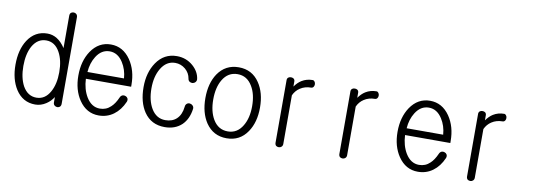

<svg xmlns="http://www.w3.org/2000/svg" viewBox="-58 -1097 4116 1481"><g transform="rotate(10 2000.0 -356.5)"><path d="M452.1 -700.2Q452.1 -715.8 442.4 -724.6Q433.6 -732.4 421.9 -732.4Q409.2 -732.4 400.4 -725.6Q391.6 -716.8 391.6 -702.1V-448.2Q361.3 -494.1 326.2 -515.6Q292 -537.1 251 -537.1Q153.3 -537.1 97.7 -451.2Q48.8 -375 48.8 -258.8Q48.8 -144.5 97.7 -67.4Q153.3 18.6 251 18.6Q295.9 18.6 335.9 -7.8Q370.1 -30.3 391.6 -64.5V-22.5Q391.6 -8.8 400.4 0Q409.2 7.8 421.9 8.8Q433.6 8.8 442.4 2Q452.1 -6.8 452.1 -22.5ZM251 -483.4Q319.3 -483.4 357.4 -414.1Q391.6 -352.5 391.6 -258.8Q391.6 -166 357.4 -104.5Q319.3 -35.2 251 -35.2Q182.6 -35.2 143.6 -104.5Q110.4 -167 110.4 -258.8Q110.4 -352.5 143.6 -414.1Q182.6 -483.4 251 -483.4Z M883.8 -147.5Q861.3 -96.7 833 -71.3Q797.9 -37.1 748 -37.1Q682.6 -37.1 641.6 -104.5Q606.4 -163.1 602.5 -245.1H957V-259.8Q957 -373 902.3 -453.1Q842.8 -539.1 748 -539.1Q652.3 -539.1 593.8 -453.1Q541 -374 541 -259.8Q541 -147.5 593.8 -69.3Q652.3 16.6 748 16.6Q813.5 16.6 864.3 -20.5Q915 -57.6 944.3 -125Q950.2 -139.6 944.3 -152.3Q938.5 -163.1 926.8 -167Q915 -171.9 903.3 -168Q889.6 -162.1 883.8 -147.5ZM605.5 -298.8Q610.4 -369.1 643.6 -421.9Q683.6 -485.4 748 -485.4Q811.5 -485.4 852.5 -420.9Q886.7 -367.2 891.6 -298.8Z M1264.6 -539.1Q1164.1 -539.1 1105.5 -453.1Q1051.8 -374 1051.8 -259.8Q1051.8 -141.6 1102.5 -66.4Q1159.2 16.6 1264.6 16.6Q1346.7 16.6 1398.4 -32.2Q1446.3 -79.1 1457 -159.2Q1459 -173.8 1449.2 -184.6Q1440.4 -194.3 1426.8 -196.3Q1413.1 -198.2 1403.3 -190.4Q1391.6 -181.6 1390.6 -164.1Q1383.8 -101.6 1348.6 -68.4Q1315.4 -37.1 1260.7 -37.1Q1190.4 -37.1 1150.4 -103.5Q1113.3 -166 1113.3 -260.7Q1113.3 -353.5 1150.4 -416Q1191.4 -485.4 1260.7 -485.4Q1305.7 -485.4 1340.8 -456.1Q1375 -426.8 1381.8 -383.8Q1383.8 -369.1 1394.5 -361.3Q1405.3 -354.5 1418 -355.5Q1431.6 -357.4 1439.5 -366.2Q1449.2 -377 1448.2 -390.6Q1441.4 -448.2 1391.6 -492.2Q1337.9 -539.1 1264.6 -539.1Z M1750 -537.1Q1645.5 -537.1 1586.9 -451.2Q1536.1 -375 1536.1 -258.8Q1536.1 -143.6 1586.9 -67.4Q1645.5 18.6 1750 18.6Q1854.5 18.6 1912.1 -67.4Q1963.9 -143.6 1963.9 -258.8Q1963.9 -375 1912.1 -451.2Q1854.5 -537.1 1750 -537.1ZM1750 -483.4Q1824.2 -483.4 1865.2 -414.1Q1902.3 -353.5 1902.3 -258.8Q1902.3 -166 1865.2 -104.5Q1824.2 -35.2 1750 -35.2Q1674.8 -35.2 1633.8 -104.5Q1597.7 -166 1597.7 -258.8Q1597.7 -353.5 1633.8 -414.1Q1674.8 -483.4 1750 -483.4Z M2128.9 -503.9V-13.7Q2128.9 1 2137.7 9.8Q2146.5 16.6 2159.2 16.6Q2170.9 16.6 2179.7 8.8Q2189.5 0 2189.5 -13.7V-395.5Q2207 -433.6 2240.2 -455.1Q2277.3 -479.5 2325.2 -479.5Q2336.9 -479.5 2343.8 -489.3Q2349.6 -497.1 2349.6 -509.8Q2349.6 -521.5 2342.8 -530.3Q2336.9 -539.1 2327.1 -539.1Q2280.3 -539.1 2242.2 -515.6Q2213.9 -498 2189.5 -463.9V-503.9Q2189.5 -517.6 2179.7 -525.4Q2170.9 -531.2 2159.2 -531.2Q2146.5 -531.2 2137.7 -524.4Q2128.9 -516.6 2128.9 -503.9Z M2628.9 -503.9V-13.7Q2628.9 1 2637.7 9.8Q2646.5 16.6 2659.2 16.6Q2670.9 16.6 2679.7 8.8Q2689.5 0 2689.5 -13.7V-395.5Q2707 -433.6 2740.2 -455.1Q2777.3 -479.5 2825.2 -479.5Q2836.9 -479.5 2843.8 -489.3Q2849.6 -497.1 2849.6 -509.8Q2849.6 -521.5 2842.8 -530.3Q2836.9 -539.1 2827.1 -539.1Q2780.3 -539.1 2742.2 -515.6Q2713.9 -498 2689.5 -463.9V-503.9Q2689.5 -517.6 2679.7 -525.4Q2670.9 -531.2 2659.2 -531.2Q2646.5 -531.2 2637.7 -524.4Q2628.9 -516.6 2628.9 -503.9Z M3383.8 -147.5Q3361.3 -96.7 3333 -71.3Q3297.9 -37.1 3248 -37.1Q3182.6 -37.1 3141.6 -104.5Q3106.4 -163.1 3102.5 -245.1H3457V-259.8Q3457 -373 3402.3 -453.1Q3342.8 -539.1 3248 -539.1Q3152.3 -539.1 3093.8 -453.1Q3041 -374 3041 -259.8Q3041 -147.5 3093.8 -69.3Q3152.3 16.6 3248 16.6Q3313.5 16.6 3364.3 -20.5Q3415 -57.6 3444.3 -125Q3450.2 -139.6 3444.3 -152.3Q3438.5 -163.1 3426.8 -167Q3415 -171.9 3403.3 -168Q3389.6 -162.1 3383.8 -147.5ZM3105.5 -298.8Q3110.4 -369.1 3143.6 -421.9Q3183.6 -485.4 3248 -485.4Q3311.5 -485.4 3352.5 -420.9Q3386.7 -367.2 3391.6 -298.8Z M3628.9 -503.9V-13.7Q3628.9 1 3637.7 9.8Q3646.5 16.6 3659.2 16.6Q3670.9 16.6 3679.7 8.8Q3689.5 0 3689.5 -13.7V-395.5Q3707 -433.6 3740.2 -455.1Q3777.3 -479.5 3825.2 -479.5Q3836.9 -479.5 3843.8 -489.3Q3849.6 -497.1 3849.6 -509.8Q3849.6 -521.5 3842.8 -530.3Q3836.9 -539.1 3827.1 -539.1Q3780.3 -539.1 3742.2 -515.6Q3713.9 -498 3689.5 -463.9V-503.9Q3689.5 -517.6 3679.7 -525.4Q3670.9 -531.2 3659.2 -531.2Q3646.5 -531.2 3637.7 -524.4Q3628.9 -516.6 3628.9 -503.9Z"/></g></svg>

Font: GulimChe
Style: Regular
Weight: 400
Monospace: yes
Version: Version 2.21